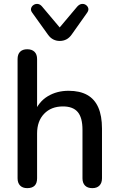

<svg xmlns="http://www.w3.org/2000/svg" viewBox="-20 -967 616 994"><path d="M121 7Q97 7 84 -6.5Q71 -20 71 -44V-661Q71 -686 84 -699Q97 -712 121 -712Q145 -712 158.5 -699Q172 -686 172 -661V-384H158Q180 -440 227 -468.5Q274 -497 335 -497Q393 -497 431.5 -475.5Q470 -454 489 -410.5Q508 -367 508 -301V-44Q508 -20 495 -6.5Q482 7 458 7Q433 7 420 -6.5Q407 -20 407 -44V-295Q407 -358 382.5 -387Q358 -416 306 -416Q245 -416 208.5 -378Q172 -340 172 -276V-44Q172 7 121 7ZM289 -755Q271 -755 255.5 -763Q240 -771 228 -788L147 -901Q138 -913 141 -924Q144 -935 154 -941.5Q164 -948 176 -946.5Q188 -945 198 -933L289 -825L380 -933Q391 -945 403 -946.5Q415 -948 424.5 -941.5Q434 -935 437 -924.5Q440 -914 431 -901L351 -788Q339 -771 323.5 -763Q308 -755 289 -755Z"/></svg>

Font: Nunito ExtraLight SemiBold
Style: Regular
Weight: 600
Version: Version 3.602